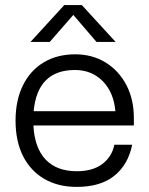

<svg xmlns="http://www.w3.org/2000/svg" viewBox="-20 -724 586 753"><path d="M232 -704H301L433.5 -559.5H358.5L267.5 -665.5L175 -559.5H99.5ZM41 -251Q41 -330.5 69.8 -389Q98.5 -447.5 151.2 -479.2Q204 -511 275 -511Q342 -511 394 -479Q446 -447 475.5 -390.8Q505 -334.5 505 -261.5V-232H111Q115.5 -144 159 -98.2Q202.5 -52.5 281 -52.5Q343.5 -52.5 381.2 -80.8Q419 -109 428.5 -156.5H498.5Q482.5 -78 428.2 -34.5Q374 9 281 9Q207.5 9 153.5 -22.5Q99.5 -54 70.2 -112.2Q41 -170.5 41 -251ZM274 -449.5Q127 -449.5 112 -288H432.5Q426 -362 382.8 -405.8Q339.5 -449.5 274 -449.5Z"/></svg>

Font: Overused Grotesk Book
Style: Regular
Weight: 375
Version: Version 0.004